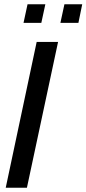

<svg xmlns="http://www.w3.org/2000/svg" viewBox="-20 -886 408 906"><path d="M7 0 153 -688H254L107 0ZM265 -778 284 -866H368L350 -778ZM91 -778 110 -866H194L175 -778Z"/></svg>

Font: Saira Condensed Medium
Style: Italic
Weight: 500
Width: 3
Italic angle: -12°
Designer: Hector Gatti with collaboration of the Omnibus-Type team
Foundry: Omnibus-Type
Version: Version 1.101